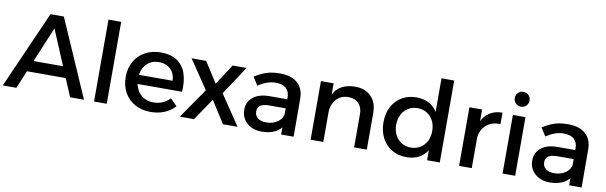

<svg xmlns="http://www.w3.org/2000/svg" viewBox="-48 -1229 5411 1713"><g transform="rotate(10 2657.0 -372.5)"><path d="M310 -700H431L737 0H611L367 -581L124 0H1ZM155 -262H574V-162H155Z M828 -742H943V0H828Z M1486 -304Q1484 -349 1465.5 -380.5Q1447 -412 1414 -429.5Q1381 -447 1338 -447Q1290 -447 1254.5 -425Q1219 -403 1199 -363.5Q1179 -324 1179 -271Q1179 -214 1200.5 -172Q1222 -130 1260.5 -107Q1299 -84 1349 -84Q1438 -84 1499 -147L1560 -86Q1521 -43 1465 -19.5Q1409 4 1340 4Q1258 4 1197 -30Q1136 -64 1102 -124.5Q1068 -185 1068 -265Q1068 -345 1102 -405.5Q1136 -466 1197 -500Q1258 -534 1337 -535Q1431 -535 1488 -496.5Q1545 -458 1569 -388Q1593 -318 1586 -222H1161V-304Z M1618 -531H1750L1869 -345L1990 -531H2116L1945 -272L2128 0H1996L1869 -199L1733 0H1605L1793 -272Z M2378 -237Q2322 -237 2295 -220Q2268 -203 2268 -164Q2268 -127 2295.5 -105Q2323 -83 2371 -83Q2414 -83 2448 -98Q2482 -113 2502 -138.5Q2522 -164 2523 -196L2545 -99Q2520 -47 2469 -21Q2418 5 2347 5Q2290 5 2248 -17Q2206 -39 2183 -76.5Q2160 -114 2160 -160Q2160 -232 2212.5 -275Q2265 -318 2361 -319H2537V-237ZM2522 -337Q2522 -389 2490 -418Q2458 -447 2395 -447Q2357 -447 2317.5 -433Q2278 -419 2238 -392L2191 -466Q2228 -489 2261 -504Q2294 -519 2331.5 -527Q2369 -535 2420 -535Q2523 -535 2578.5 -485.5Q2634 -436 2635 -349L2636 0H2523Z M3184 -300Q3184 -362 3150 -397.5Q3116 -433 3056 -433Q2985 -432 2944.5 -383Q2904 -334 2904 -261H2872Q2872 -360 2900 -420Q2928 -480 2979.5 -507.5Q3031 -535 3101 -535Q3163 -535 3207.5 -510Q3252 -485 3275.5 -439.5Q3299 -394 3299 -330V0H3184ZM2790 -531H2905V0H2790Z M3656 -536Q3730 -536 3781.5 -503.5Q3833 -471 3860.5 -410.5Q3888 -350 3887 -266Q3888 -182 3861 -121Q3834 -60 3782.5 -27.5Q3731 5 3658 5Q3582 5 3524.5 -29.5Q3467 -64 3435 -125.5Q3403 -187 3403 -267Q3403 -347 3435 -407.5Q3467 -468 3524 -502Q3581 -536 3656 -536ZM3682 -443Q3634 -443 3597 -420Q3560 -397 3539.5 -356.5Q3519 -316 3518 -264Q3519 -212 3539.5 -172Q3560 -132 3597 -109Q3634 -86 3682 -86Q3730 -86 3767 -109Q3804 -132 3824.5 -172Q3845 -212 3845 -264Q3845 -317 3824.5 -357Q3804 -397 3767 -420Q3730 -443 3682 -443ZM3845 -742H3960V0H3845Z M4434 -431Q4377 -434 4335.5 -411.5Q4294 -389 4271.5 -349Q4249 -309 4249 -257L4217 -261Q4217 -350 4243 -411Q4269 -472 4318 -503.5Q4367 -535 4434 -535ZM4135 -531H4250V0H4135Z M4529 -531H4643V0H4529ZM4586 -750Q4615 -750 4634 -731Q4653 -712 4653 -683Q4653 -655 4634 -635.5Q4615 -616 4586 -616Q4558 -616 4538.5 -635.5Q4519 -655 4519 -683Q4519 -712 4538.5 -731Q4558 -750 4586 -750Z M4987 -237Q4931 -237 4904 -220Q4877 -203 4877 -164Q4877 -127 4904.5 -105Q4932 -83 4980 -83Q5023 -83 5057 -98Q5091 -113 5111 -138.5Q5131 -164 5132 -196L5154 -99Q5129 -47 5078 -21Q5027 5 4956 5Q4899 5 4857 -17Q4815 -39 4792 -76.5Q4769 -114 4769 -160Q4769 -232 4821.5 -275Q4874 -318 4970 -319H5146V-237ZM5131 -337Q5131 -389 5099 -418Q5067 -447 5004 -447Q4966 -447 4926.5 -433Q4887 -419 4847 -392L4800 -466Q4837 -489 4870 -504Q4903 -519 4940.5 -527Q4978 -535 5029 -535Q5132 -535 5187.5 -485.5Q5243 -436 5244 -349L5245 0H5132Z"/></g></svg>

Font: Alexandria
Style: Regular
Weight: 400
Designer: Mohamed Gaber
Foundry: Kief Type Foundry
Version: Version 5.100